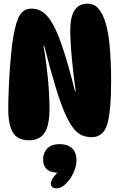

<svg xmlns="http://www.w3.org/2000/svg" viewBox="-20 -758 651 1047"><path d="M152 -711Q186 -711 215 -691Q244 -671 271 -621Q298 -571 326.5 -483.5Q355 -396 389 -261H393Q385 -317 378 -379Q371 -441 367 -497Q363 -553 363 -590Q363 -667 387 -702.5Q411 -738 456 -738Q489 -738 508.5 -719.5Q528 -701 543 -668Q567 -615 576.5 -523.5Q586 -432 586 -313Q586 -156 565.5 -83Q545 -10 480 -10Q452 -10 427.5 -20Q403 -30 380 -59Q357 -88 333 -143Q309 -198 282 -287.5Q255 -377 221 -508H217Q226 -459 233.5 -399.5Q241 -340 245.5 -280Q250 -220 250 -168Q250 -73 222.5 -33Q195 7 138 7Q77 7 51 -34.5Q25 -76 25 -163Q25 -210 27.5 -269Q30 -328 34.5 -391.5Q39 -455 46 -512Q58 -610 80 -660.5Q102 -711 152 -711ZM353 229Q320 269 290 269Q257 269 257 243Q257 235 264 221Q271 207 292 184Q250 181 232.5 162.5Q215 144 215 110Q215 91 223.5 72Q232 53 252 40.5Q272 28 307 28Q348 28 372.5 50Q397 72 397 118Q397 144 385 174Q373 204 353 229Z"/></svg>

Font: DynaPuff Condensed
Style: Bold
Weight: 700
Width: 3
Designer: Toshi Omagari, Jennifer Daniel
Foundry: Google Fonts
Version: Version 2.000; ttfautohint (v1.8.4.7-5d5b)